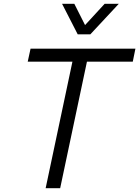

<svg xmlns="http://www.w3.org/2000/svg" viewBox="-20 -998 738 1018"><path d="M392 -816 309 -978H374L431 -865L535 -978H610L459 -816ZM222 0 364 -671H127L142 -740H698L684 -671H441L299 0Z"/></svg>

Font: Be Vietnam Pro Light
Style: Italic
Weight: 300
Italic angle: -12°
Designer: Lam Bao, Tony Le, Vietanh Nguyen
Foundry: Yellow Type Foundry
Version: Version 1.002; ttfautohint (v1.8.3)